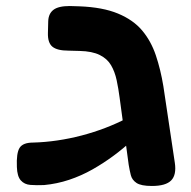

<svg xmlns="http://www.w3.org/2000/svg" viewBox="-20 -608 634 637"><path d="M484 9Q448 9 433 -1Q418 -11 414 -27Q410 -43 407 -61L377 -283Q373 -314 367 -342Q361 -370 348.5 -391.5Q336 -413 311 -425.5Q286 -438 244 -439Q237 -439 225 -439.5Q213 -440 207 -440Q170 -440 154 -453Q138 -466 139 -499L140 -538Q141 -563 157.5 -575.5Q174 -588 211 -588Q219 -588 228 -587.5Q237 -587 244 -587Q321 -584 371.5 -563Q422 -542 451.5 -507Q481 -472 497 -424.5Q513 -377 522 -322L560 -68Q566 -28 548 -9.5Q530 9 484 9ZM126 6Q101 7 81 5.5Q61 4 49 -9.5Q37 -23 36 -54Q34 -100 45 -117.5Q56 -135 90 -135Q129 -136 170 -142Q211 -148 251 -158.5Q291 -169 329 -183.5Q367 -198 401.5 -216Q436 -234 464 -253L466 -191Q445 -167 417.5 -141.5Q390 -116 357 -91.5Q324 -67 287 -46Q250 -25 209.5 -11.5Q169 2 126 6Z"/></svg>

Font: Fredoka Expanded SemiBold
Style: Regular
Weight: 600
Width: 7
Designer: Ben Nathan
Foundry: Milena B. Brandão, Ben Nathan
Version: Version 2.001